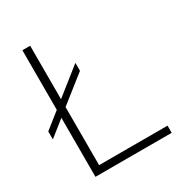

<svg xmlns="http://www.w3.org/2000/svg" viewBox="-175 -856 904 972"><g transform="rotate(-30 277.0 -370.0)"><path d="M99.5 0V-345L7.5 -272V-318.5L99.5 -391.5V-740H145V-427.5L300 -550.5V-504L145 -381.5V-42H545V0Z"/></g></svg>

Font: Encode Sans SemiExpanded SemiExpanded ExtraLight
Style: Regular
Weight: 200
Width: 6
Designer: Multiple Designers
Foundry: Impallari Type
Version: Version 3.000; ttfautohint (v1.8.3) -l 8 -r 50 -G 200 -x 14 